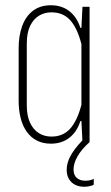

<svg xmlns="http://www.w3.org/2000/svg" viewBox="-20 -541 421 731"><path d="M174 6Q143 6 120 -6Q97 -18 81.5 -40Q66 -62 58.5 -92Q51 -122 51 -157V-358Q51 -405 64.5 -442Q78 -479 105.5 -500Q133 -521 174 -521Q215 -521 244 -498.5Q273 -476 286 -435H290L294 -515H321V0H294L290 -80H286Q273 -39 244 -16.5Q215 6 174 6ZM176 -21Q220 -21 247 -51Q274 -81 290 -142V-373Q274 -435 247 -464.5Q220 -494 176 -494Q149 -494 128 -481Q107 -468 94.5 -442Q82 -416 82 -375V-140Q82 -100 94.5 -73.5Q107 -47 128 -34Q149 -21 176 -21ZM301 170Q270 170 252 152.5Q234 135 234 106Q234 74 255 41.5Q276 9 307 -19L318 -8L321 0Q290 28 275 54.5Q260 81 260 104Q260 126 272.5 136.5Q285 147 304 147Q314 147 321.5 145.5Q329 144 337 140V162Q333 165 322.5 167.5Q312 170 301 170Z"/></svg>

Font: Hubot Sans Condensed ExtraLight
Style: Regular
Weight: 200
Width: 3
Designer: Deni Anggara
Foundry: GitHub, Inc., Subsidiary of Microsoft Corporation
Version: Version 2.000